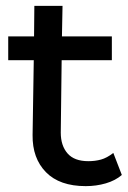

<svg xmlns="http://www.w3.org/2000/svg" viewBox="-20 -625 435 654"><path d="M272 9Q183 9 136.5 -38.5Q90 -86 91 -165L95 -420H8V-501H96L97 -605H193L191 -501H361V-420H190L187 -173Q187 -129 210 -102.5Q233 -76 281 -76Q304 -76 324 -81.5Q344 -87 366 -104L395 -29Q373 -10 340.5 -0.5Q308 9 272 9Z"/></svg>

Font: Livvic Medium
Style: Regular
Weight: 500
Designer: Jacques Le Bailly, Baron von Fonthausen
Version: Version 1.001; ttfautohint (v1.8.2)